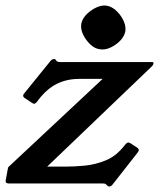

<svg xmlns="http://www.w3.org/2000/svg" viewBox="-51 -665 576 696"><path d="M446 -130Q457 -123 448 -112L357 4Q352 11 345 11Q342 11 340.5 10Q339 9 334 4Q331 1 327.5 0.5Q324 0 319 0H-20Q-33 0 -30 -13L-23 -51Q-22 -59 -19 -61L321 -379H236Q191 -379 155 -361Q119 -343 89 -304L84 -297Q78 -290 74.5 -289Q71 -288 65 -292L38 -310Q28 -317 38 -328L132 -444Q138 -451 145 -451Q147 -451 149 -450Q151 -449 154 -444Q157 -441 161 -440.5Q165 -440 170 -440H501Q507 -440 505 -433Q504 -429 499 -424L120 -61H187Q217 -61 255.5 -64.5Q294 -68 332 -83.5Q370 -99 399 -136L403 -141Q411 -150 416.5 -148Q422 -146 423 -145ZM338 -644Q365 -638 387 -607Q408 -576 403 -550Q397 -523 366 -502Q335 -481 308 -487Q283 -491 260 -523Q239 -553 244 -580Q250 -607 281 -628Q312 -649 338 -644Z"/></svg>

Font: Young Serif Light
Style: Italic
Weight: 300
Italic angle: -10.979°
Designer: Bastien Sozeau
Foundry: NBR — Bastien Sozeau
Version: Version 5.001